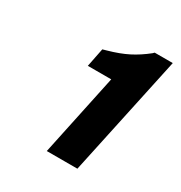

<svg xmlns="http://www.w3.org/2000/svg" viewBox="-117 -943 589 625"><g transform="rotate(30 178.0 -630.5)"><path d="M356 -857 259 -404H144L209 -711H121L135 -781L149 -785Q192 -797 222.5 -812.5Q253 -828 283 -852L288 -857Z"/></g></svg>

Font: Be Vietnam Pro
Style: Bold Italic
Weight: 700
Italic angle: -12°
Designer: Lam Bao, Tony Le, Vietanh Nguyen
Foundry: Yellow Type Foundry
Version: Version 1.002; ttfautohint (v1.8.3)